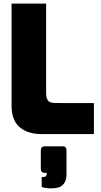

<svg xmlns="http://www.w3.org/2000/svg" viewBox="-20 -752 566 1077"><path d="M267.1 304.7Q245.1 304.7 228.5 300.8L213.9 296.9V241.2H217.3Q232.9 241.2 237.5 236.3Q242.2 231.4 242.2 222.2V217.8H231.9Q209.5 217.8 209 195.8V92.8Q209 68.8 231 68.8H332Q353 68.8 353 91.8V228Q353 259.3 338.6 277.8Q324.2 296.4 303.7 300.8Q285.2 304.7 267.1 304.7ZM506.8 0H210.9Q175.8 0 146.5 -8.8Q117.2 -17.6 94 -35.4Q70.8 -53.2 57.9 -84Q44.9 -114.7 44.9 -155.8V-731.9H238.8V-226.1Q238.8 -210.9 242.9 -200.4Q247.1 -189.9 252 -184.8Q256.8 -179.7 267.1 -177Q277.3 -174.3 283 -174.1Q288.6 -173.8 506.8 -173.8Z"/></svg>

Font: Squarion Black
Style: Regular
Weight: 900
Designer: Natanael Gama
Version: Version 1.00;September 12, 2019;FontCreator 11.5.0.2425 64-b